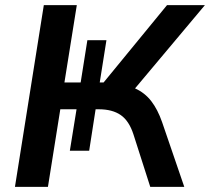

<svg xmlns="http://www.w3.org/2000/svg" viewBox="-20 -725 815 745"><path d="M38 0 150 -705H278L230 -405H293L319 -569H393L367 -405H382L628 -705H775L504 -382Q542 -365 567 -332.5Q592 -300 609 -251L695 0H563L498 -203Q481 -256 448.5 -278.5Q416 -301 363 -301H351L326 -140H251L277 -301H214L166 0Z"/></svg>

Font: Mulish
Style: Bold Italic
Weight: 700
Italic angle: -9°
Designer: Vernon Adams
Foundry: Vernon Adams
Version: Version 3.603; ttfautohint (v1.8.3)